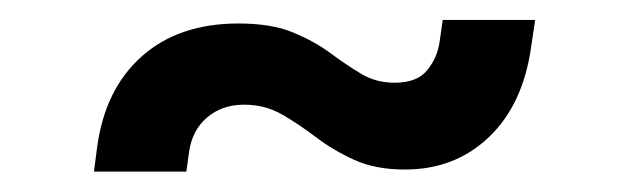

<svg xmlns="http://www.w3.org/2000/svg" viewBox="-20 -362 618 188"><path d="M72 -194H162.5L165 -212.5Q168 -234.5 182.8 -247Q197.5 -259.5 219 -259.5Q239.5 -259.5 256 -250Q272.5 -240.5 289.2 -227.8Q306 -215 326.8 -205.5Q347.5 -196 376.5 -196Q425.5 -196 458.8 -227.8Q492 -259.5 500 -315.5L504 -342.5H413.5L410.5 -321.5Q408.5 -306 398.5 -293.5Q388.5 -281 366.5 -281Q348 -281 333.5 -289.8Q319 -298.5 303.5 -310Q288 -321.5 267 -330.2Q246 -339 213.5 -339Q155 -339 118.8 -306.8Q82.5 -274.5 75 -217Z"/></svg>

Font: Mohave Medium
Style: Italic
Weight: 500
Italic angle: -8°
Designer: Gumpita Rahayu
Foundry: Tokotype
Version: Version 2.002; ttfautohint (v1.8.3)